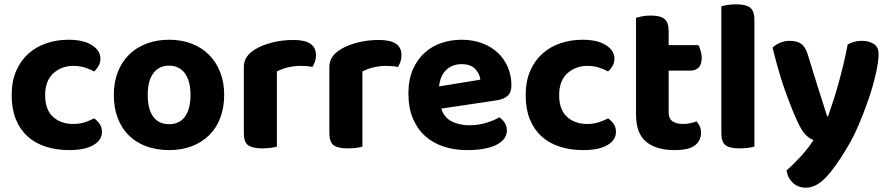

<svg xmlns="http://www.w3.org/2000/svg" viewBox="-20 -680 4114 889"><path d="M319 -375Q265 -375 227 -340.5Q189 -306 189 -239Q189 -172 225.5 -139Q262 -106 318 -106Q350 -106 374.5 -114.5Q399 -123 416 -132Q433 -119 442.5 -104.5Q452 -90 452 -69Q452 -31 412 -8Q372 15 301 15Q241 15 191.5 -1Q142 -17 107 -49Q72 -81 53 -128.5Q34 -176 34 -239Q34 -304 55 -352Q76 -400 112 -432Q148 -464 196 -480Q244 -496 297 -496Q366 -496 405.5 -471Q445 -446 445 -408Q445 -390 436.5 -375Q428 -360 416 -349Q398 -359 373.5 -367Q349 -375 319 -375Z M1018 -241Q1018 -182 1000 -134.5Q982 -87 948.5 -54Q915 -21 868 -3Q821 15 763 15Q705 15 657.5 -2.5Q610 -20 576.5 -53Q543 -86 525 -133.5Q507 -181 507 -241Q507 -299 525.5 -346.5Q544 -394 577.5 -427Q611 -460 658.5 -478Q706 -496 763 -496Q820 -496 867 -478Q914 -460 947.5 -426.5Q981 -393 999.5 -346Q1018 -299 1018 -241ZM763 -376Q716 -376 690 -341Q664 -306 664 -241Q664 -174 689.5 -139.5Q715 -105 763 -105Q811 -105 836.5 -140Q862 -175 862 -241Q862 -305 836 -340.5Q810 -376 763 -376Z M1262 -1Q1252 2 1234 4.5Q1216 7 1194 7Q1149 7 1129 -7.5Q1109 -22 1109 -64V-369Q1109 -397 1123 -417Q1137 -437 1162 -452Q1195 -472 1241.5 -483.5Q1288 -495 1339 -495Q1443 -495 1443 -425Q1443 -408 1438 -394Q1433 -380 1427 -370Q1404 -375 1371 -375Q1342 -375 1313 -368Q1284 -361 1262 -349Z M1658 -1Q1648 2 1630 4.5Q1612 7 1590 7Q1545 7 1525 -7.5Q1505 -22 1505 -64V-369Q1505 -397 1519 -417Q1533 -437 1558 -452Q1591 -472 1637.5 -483.5Q1684 -495 1735 -495Q1839 -495 1839 -425Q1839 -408 1834 -394Q1829 -380 1823 -370Q1800 -375 1767 -375Q1738 -375 1709 -368Q1680 -361 1658 -349Z M2023 -177Q2037 -135 2072 -117.5Q2107 -100 2153 -100Q2195 -100 2232 -111.5Q2269 -123 2292 -137Q2307 -127 2317 -111Q2327 -95 2327 -76Q2327 -53 2313 -36Q2299 -19 2274.5 -7.5Q2250 4 2216.5 9.5Q2183 15 2143 15Q2084 15 2034 -1.5Q1984 -18 1948 -50.5Q1912 -83 1891.5 -132Q1871 -181 1871 -247Q1871 -311 1891.5 -358Q1912 -405 1946.5 -436Q1981 -467 2025.5 -481.5Q2070 -496 2117 -496Q2168 -496 2210.5 -480.5Q2253 -465 2283.5 -437Q2314 -409 2331 -370Q2348 -331 2348 -285Q2348 -253 2331 -237Q2314 -221 2283 -216ZM2118 -383Q2075 -383 2046.5 -356.5Q2018 -330 2013 -280L2204 -311Q2202 -337 2181 -360Q2160 -383 2118 -383Z M2699 -375Q2645 -375 2607 -340.5Q2569 -306 2569 -239Q2569 -172 2605.5 -139Q2642 -106 2698 -106Q2730 -106 2754.5 -114.5Q2779 -123 2796 -132Q2813 -119 2822.5 -104.5Q2832 -90 2832 -69Q2832 -31 2792 -8Q2752 15 2681 15Q2621 15 2571.5 -1Q2522 -17 2487 -49Q2452 -81 2433 -128.5Q2414 -176 2414 -239Q2414 -304 2435 -352Q2456 -400 2492 -432Q2528 -464 2576 -480Q2624 -496 2677 -496Q2746 -496 2785.5 -471Q2825 -446 2825 -408Q2825 -390 2816.5 -375Q2808 -360 2796 -349Q2778 -359 2753.5 -367Q2729 -375 2699 -375Z M3076 -159Q3076 -131 3094 -118.5Q3112 -106 3144 -106Q3159 -106 3176 -109.5Q3193 -113 3205 -118Q3214 -108 3220 -95Q3226 -82 3226 -65Q3226 -30 3198.5 -7.5Q3171 15 3103 15Q3019 15 2972 -23.5Q2925 -62 2925 -149V-598Q2936 -601 2954 -604.5Q2972 -608 2993 -608Q3037 -608 3056.5 -592.5Q3076 -577 3076 -536V-471H3214Q3219 -461 3224 -445.5Q3229 -430 3229 -413Q3229 -381 3214.5 -367Q3200 -353 3177 -353H3076V-159Z M3404 7Q3359 7 3339.5 -7.5Q3320 -22 3320 -64V-651Q3330 -654 3348.5 -657Q3367 -660 3389 -660Q3433 -660 3453 -645Q3473 -630 3473 -588V-1Q3462 2 3444 4.5Q3426 7 3404 7Z M3671 -120Q3648 -170 3618.5 -250.5Q3589 -331 3557 -459Q3569 -472 3590.5 -481.5Q3612 -491 3637 -491Q3669 -491 3689 -477.5Q3709 -464 3720 -428Q3742 -355 3764.5 -284Q3787 -213 3810 -141H3814Q3826 -175 3839 -215.5Q3852 -256 3864 -299.5Q3876 -343 3886.5 -387.5Q3897 -432 3905 -474Q3936 -491 3970 -491Q4002 -491 4025 -477Q4048 -463 4048 -431Q4048 -395 4035.5 -339.5Q4023 -284 4002.5 -223.5Q3982 -163 3956.5 -103.5Q3931 -44 3904 1Q3848 96 3803 142.5Q3758 189 3712 189Q3675 189 3651 166.5Q3627 144 3622 109Q3654 81 3688.5 43.5Q3723 6 3747 -32Q3730 -37 3711.5 -54.5Q3693 -72 3671 -120Z"/></svg>

Font: Baloo Thambi 2
Style: Bold
Weight: 700
Designer: Aadarsh Rajan and Ek Type
Foundry: Ek Type
Version: Version 1.640;hotconv 1.0.111;makeotfexe 2.5.65597; ttfautoh